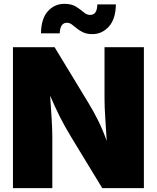

<svg xmlns="http://www.w3.org/2000/svg" viewBox="-20 -971 810 991"><path d="M46.9 0V-727.5H261.7L435.1 -441.9Q462.4 -397 485.4 -351.3Q508.3 -305.7 530.8 -244.1Q527.3 -299.8 523.4 -360.4Q519.5 -420.9 519.5 -460.9V-727.5H722.7V0H507.8L346.2 -265.6Q312.5 -321.3 288.8 -368.7Q265.1 -416 238.8 -477.1Q243.2 -414.6 246.6 -358.2Q250 -301.8 250 -265.6V0ZM457 -794.9Q429.2 -794.9 409.9 -803.7Q390.6 -812.5 376.7 -824.2Q362.8 -835.9 350.8 -844.7Q338.9 -853.5 325.2 -853.5Q290.5 -853.5 288.1 -798.8H191.4Q192.9 -876 227.5 -913.6Q262.2 -951.2 312.5 -951.2Q349.1 -951.2 372.1 -936.8Q395 -922.4 411.4 -908.2Q427.7 -894 444.3 -894Q464.8 -894 473.4 -908.4Q481.9 -922.9 482.4 -948.2H578.1Q577.1 -873 542 -834Q506.8 -794.9 457 -794.9Z"/></svg>

Font: Inter Black
Style: Regular
Weight: 900
Designer: Rasmus Andersson
Foundry: rsms
Version: Version 4.000;git-a52131595